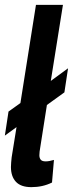

<svg xmlns="http://www.w3.org/2000/svg" viewBox="-22 -760 300 790"><path d="M-2 -202 13 -301 62 -336 126 -740H237L187 -427L258 -479L243 -380L171 -328L144 -156Q142 -145 141 -136.5Q140 -128 140 -121Q140 -110 145.5 -103Q151 -96 166 -96Q180 -96 200 -102L192 -9Q154 10 107 10Q64 10 43.5 -12Q23 -34 23 -73Q23 -82 24 -92.5Q25 -103 26 -113L46 -237Z"/></svg>

Font: Georama SemiCondensed SemiBold
Style: Italic
Weight: 600
Width: 4
Italic angle: -9°
Designer: Jean-Baptiste Levee
Foundry: Production Type
Version: Version 1.000